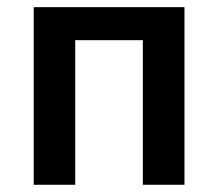

<svg xmlns="http://www.w3.org/2000/svg" viewBox="-20 -511 604 531"><path d="M73.2 0V-491.2H490.2V0H375V-399.9H188V0Z"/></svg>

Font: Toshiba Sans Medium
Style: Regular
Weight: 500
Designer: Paul D. Hunt
Foundry: Toshiba Corporation
Version: Version 2.020;PS 2.0;hotconv 1.0.86;makeotf.lib2.5.63406